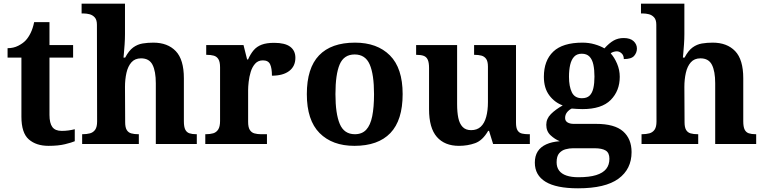

<svg xmlns="http://www.w3.org/2000/svg" viewBox="-20 -780 4142 1040"><path d="M243 10Q176 10 136 -25Q96 -60 96 -148V-468H21V-519Q53 -519 78.5 -532Q104 -545 119 -561Q134 -577 146 -601.5Q158 -626 165 -660H248V-536H376V-468H248V-158Q248 -113 263.5 -92Q279 -71 314 -71Q334 -71 351.5 -73.5Q369 -76 385 -80V-15Q369 -8 332.5 1Q296 10 243 10Z M425 0V-53H427Q450 -53 467.6 -57.8Q485.1 -62.6 495.6 -77.4Q506 -92.3 506 -122L505 -646Q505 -672.9 493 -686Q481 -699 464.5 -703Q448 -707 434 -707H422V-760H657V-595Q657 -569 655 -539.6Q653 -510.2 651 -489.1Q649 -468 649 -468H658Q678 -506 701.5 -523Q725 -540 752.5 -544.5Q780 -549 810.6 -549Q888 -549 932 -503.2Q976 -457.4 976 -356V-123.5Q976 -93 983.5 -78Q991 -63 1006 -58Q1021 -53 1043 -53H1046V0H824V-329Q824 -394 806.2 -429Q788.4 -464 744 -464Q711 -464 692 -442.5Q673 -421 665 -385.5Q657 -350 657 -309L658 -118Q658 -90 666.5 -76Q675 -62 691 -57.5Q707 -53 729 -53H732V0Z M1092 0V-53H1095Q1118 -53 1134.9 -58Q1151.9 -63 1161.9 -78.5Q1172 -94 1172 -125V-415Q1172 -445 1163 -459.5Q1154 -474 1138 -478.5Q1122 -483 1100 -483H1097V-536H1299L1318.5 -458H1323.7Q1337 -488 1354 -508Q1371 -528 1397.5 -538Q1424 -548 1465 -548Q1523.6 -548 1551.8 -526.9Q1580 -505.8 1580 -467Q1580 -421 1546.5 -395.5Q1513 -370 1453 -370Q1453 -411 1443 -432Q1433 -453 1404 -453Q1378 -453 1362 -435Q1346 -417 1338 -390.5Q1330 -364 1327 -337Q1324 -310 1324 -293V-120Q1324 -91 1333 -76.5Q1342 -62 1358 -57.5Q1374 -53 1394 -53H1426V0Z M1899.6 10Q1780 10 1711 -59.3Q1642 -128.7 1642 -270.3Q1642 -411 1708.1 -480Q1774.2 -549 1903 -549Q2023 -549 2092 -480Q2161 -411 2161 -270.3Q2161 -128.7 2094.5 -59.3Q2028 10 1899.6 10ZM1902.2 -53Q1941 -53 1963.7 -77.4Q1986.3 -101.7 1996.2 -150.5Q2006 -199.2 2006 -270Q2006 -377 1982.5 -431Q1959 -485 1901 -485Q1843 -485 1820 -431.2Q1797 -377.5 1797 -270Q1797 -164 1820.5 -108.5Q1844 -53 1902.2 -53Z M2466 10Q2388.4 10 2346.2 -38.5Q2304 -87 2304 -188V-412Q2304 -441 2297 -456.5Q2290 -472 2275 -477.5Q2260 -483 2236 -483H2234V-536H2456V-216Q2456 -172.6 2462.5 -141.3Q2469 -110 2485.8 -92.5Q2502.6 -75 2531.8 -75Q2564 -75 2584 -93.5Q2604 -112 2613.5 -146.7Q2623 -181.4 2623 -227V-419Q2623 -447.9 2613 -461.5Q2603 -475 2586.8 -479Q2570.7 -483 2550.6 -483H2548V-536H2775V-115.6Q2775 -87 2783.5 -73.5Q2792 -60 2807.7 -56.5Q2823.4 -53 2842 -53H2850V0H2651L2629 -71H2624.1Q2594 -19 2553.5 -4.5Q2513 10 2466 10Z M3111 240Q2993 240 2935 204.5Q2877 169 2877 101Q2877 65 2892.5 40.5Q2908 16 2938.5 2Q2969 -12 3012 -15Q2985 -26 2962 -47.5Q2939 -69 2939 -104Q2939 -137 2964 -162Q2989 -187 3028 -209Q2984 -225 2955 -264Q2926 -303 2926 -364Q2926 -452 2977 -500.5Q3028 -549 3135 -549Q3170 -549 3201 -540Q3232 -531 3254 -518Q3280 -547 3304 -560.5Q3328 -574 3358 -574Q3394 -574 3412 -557Q3430 -540 3430 -517Q3430 -495 3415 -477.5Q3400 -460 3359 -460Q3359 -480 3347 -491Q3335 -502 3321 -502Q3313 -502 3303 -499Q3293 -496 3288 -491Q3308 -469 3322.5 -435Q3337 -401 3337 -364Q3337 -288 3288 -238.5Q3239 -189 3135 -189Q3124 -189 3105 -190Q3086 -191 3077 -192Q3063 -186 3052 -172.5Q3041 -159 3041 -141Q3041 -125 3054 -117Q3067 -109 3088 -109H3209Q3309 -109 3355 -68.5Q3401 -28 3401 44Q3401 136 3330 188Q3259 240 3111 240ZM3113 180Q3172 180 3209 168.5Q3246 157 3263.5 135Q3281 113 3281 80Q3281 48 3261 35.5Q3241 23 3200 23H3084Q3064 23 3043.5 28.5Q3023 34 3009 50Q2995 66 2995 99Q2995 126 3008.5 144Q3022 162 3048.5 171Q3075 180 3113 180ZM3132 -248Q3159 -248 3173.5 -262Q3188 -276 3194 -302.5Q3200 -329 3200 -365Q3200 -402 3194 -430Q3188 -458 3173 -473.5Q3158 -489 3131 -489Q3105 -489 3090 -473Q3075 -457 3068.5 -429Q3062 -401 3062 -364Q3062 -312 3077.5 -280Q3093 -248 3132 -248Z M3455 0V-53H3457Q3480 -53 3497.6 -57.8Q3515.1 -62.6 3525.6 -77.4Q3536 -92.3 3536 -122L3535 -646Q3535 -672.9 3523 -686Q3511 -699 3494.5 -703Q3478 -707 3464 -707H3452V-760H3687V-595Q3687 -569 3685 -539.6Q3683 -510.2 3681 -489.1Q3679 -468 3679 -468H3688Q3708 -506 3731.5 -523Q3755 -540 3782.5 -544.5Q3810 -549 3840.6 -549Q3918 -549 3962 -503.2Q4006 -457.4 4006 -356V-123.5Q4006 -93 4013.5 -78Q4021 -63 4036 -58Q4051 -53 4073 -53H4076V0H3854V-329Q3854 -394 3836.2 -429Q3818.4 -464 3774 -464Q3741 -464 3722 -442.5Q3703 -421 3695 -385.5Q3687 -350 3687 -309L3688 -118Q3688 -90 3696.5 -76Q3705 -62 3721 -57.5Q3737 -53 3759 -53H3762V0Z"/></svg>

Font: Noto Serif Gujarati
Style: Regular
Weight: 400
Designer: Universal Thirst, Indian Type Foundry and the Monotype Design Team
Foundry: Monotype Imaging Inc.
Version: Version 2.102